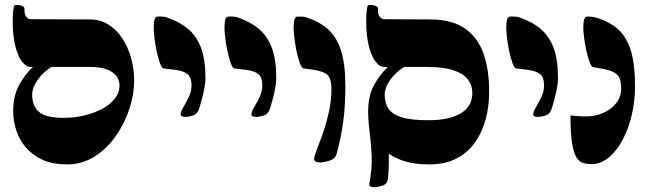

<svg xmlns="http://www.w3.org/2000/svg" viewBox="-20 -673 2690 800"><path d="M259 12Q201 12 159 -6.5Q117 -25 89.5 -56.5Q62 -88 48.5 -127.5Q35 -167 35 -209Q35 -274 59.5 -318.5Q84 -363 117 -394H109Q88 -394 70.5 -418Q53 -442 43 -484.5Q33 -527 33 -580Q33 -604 34 -617.5Q35 -631 38 -647Q39 -652 50 -652.5Q61 -653 72 -648.5Q83 -644 82 -635Q81 -613 89.5 -603Q98 -593 107 -593Q170 -593 234.5 -592.5Q299 -592 354 -592Q398 -592 432 -570.5Q466 -549 490 -512.5Q514 -476 526.5 -430.5Q539 -385 539 -337Q539 -280 519 -219Q499 -158 462 -105.5Q425 -53 373.5 -20.5Q322 12 259 12ZM245 -182Q292 -182 334 -192.5Q376 -203 408.5 -221Q441 -239 459.5 -263.5Q478 -288 478 -315Q478 -338 465.5 -355.5Q453 -373 426 -383.5Q399 -394 355 -394H195Q176 -383 157 -364Q138 -345 126 -322.5Q114 -300 114 -279Q114 -233 141.5 -207.5Q169 -182 245 -182Z M751 -186Q743 -186 737.5 -188.5Q732 -191 733 -200Q734 -210 745 -228Q756 -246 767 -269.5Q778 -293 778 -317Q778 -338 771.5 -351.5Q765 -365 746.5 -373Q728 -381 692 -384Q685 -385 677 -386Q669 -387 661 -388Q654 -389 646 -411Q638 -433 631.5 -465Q625 -497 622 -529Q619 -561 622 -582.5Q625 -604 637 -604Q644 -604 651 -604Q658 -604 665 -603Q672 -602 679 -599Q731 -581 765.5 -551Q800 -521 818 -472.5Q836 -424 836 -349Q836 -324 828.5 -290Q821 -256 811 -224Q804 -199 786 -192.5Q768 -186 751 -186Z M1046 -186Q1038 -186 1032.5 -188.5Q1027 -191 1028 -200Q1029 -210 1040 -228Q1051 -246 1062 -269.5Q1073 -293 1073 -317Q1073 -338 1066.5 -351.5Q1060 -365 1041.5 -373Q1023 -381 987 -384Q980 -385 972 -386Q964 -387 956 -388Q949 -389 941 -411Q933 -433 926.5 -465Q920 -497 917 -529Q914 -561 917 -582.5Q920 -604 932 -604Q939 -604 946 -604Q953 -604 960 -603Q967 -602 974 -599Q1026 -581 1060.5 -551Q1095 -521 1113 -472.5Q1131 -424 1131 -349Q1131 -324 1123.5 -290Q1116 -256 1106 -224Q1099 -199 1081 -192.5Q1063 -186 1046 -186Z M1311 4Q1303 4 1294.5 -0.5Q1286 -5 1290 -19Q1294 -34 1305 -62.5Q1316 -91 1329 -129Q1342 -167 1351.5 -211.5Q1361 -256 1361 -303Q1361 -344 1345 -360.5Q1329 -377 1275 -384Q1268 -385 1260 -386Q1252 -387 1244 -388Q1237 -389 1229 -411Q1221 -433 1214.5 -465Q1208 -497 1205 -529Q1202 -561 1205 -582.5Q1208 -604 1220 -604Q1231 -604 1241.5 -603.5Q1252 -603 1262 -599Q1314 -581 1348.5 -549.5Q1383 -518 1401 -462Q1419 -406 1419 -313Q1419 -233 1410.5 -169Q1402 -105 1383 -33Q1377 -11 1352.5 -3.5Q1328 4 1311 4Z M1579 -259Q1580 -230 1586.5 -177.5Q1593 -125 1598 -61Q1603 3 1597 68Q1595 93 1574.5 100Q1554 107 1537 107Q1529 107 1523.5 104Q1518 101 1519 93Q1531 28 1528.5 -25.5Q1526 -79 1520 -124.5Q1514 -170 1514 -209ZM1768 12Q1699 12 1650.5 -6.5Q1602 -25 1572 -56.5Q1542 -88 1528 -127.5Q1514 -167 1514 -209Q1514 -274 1538.5 -318.5Q1563 -363 1596 -394H1582Q1561 -394 1543.5 -418Q1526 -442 1516 -484.5Q1506 -527 1506 -580Q1506 -604 1507 -617.5Q1508 -631 1511 -647Q1512 -652 1523 -652.5Q1534 -653 1545 -648.5Q1556 -644 1555 -635Q1554 -613 1562.5 -603Q1571 -593 1580 -593Q1627 -593 1676.5 -592.5Q1726 -592 1773 -592Q1863 -592 1917 -554.5Q1971 -517 1995 -448.5Q2019 -380 2018 -287Q2018 -229 2003.5 -175.5Q1989 -122 1959 -79.5Q1929 -37 1882 -12.5Q1835 12 1768 12ZM1764 -172Q1815 -172 1850 -181Q1885 -190 1907 -205.5Q1929 -221 1938.5 -241.5Q1948 -262 1948 -285Q1948 -318 1929 -342.5Q1910 -367 1868.5 -380.5Q1827 -394 1760 -394H1664Q1645 -383 1626 -364Q1607 -345 1595 -322.5Q1583 -300 1583 -279Q1583 -243 1599 -219.5Q1615 -196 1654.5 -184Q1694 -172 1764 -172Z M2220 -186Q2212 -186 2206.5 -188.5Q2201 -191 2202 -200Q2203 -210 2214 -228Q2225 -246 2236 -269.5Q2247 -293 2247 -317Q2247 -338 2240.5 -351.5Q2234 -365 2215.5 -373Q2197 -381 2161 -384Q2154 -385 2146 -386Q2138 -387 2130 -388Q2123 -389 2115 -411Q2107 -433 2100.5 -465Q2094 -497 2091 -529Q2088 -561 2091 -582.5Q2094 -604 2106 -604Q2113 -604 2120 -604Q2127 -604 2134 -603Q2141 -602 2148 -599Q2200 -581 2234.5 -551Q2269 -521 2287 -472.5Q2305 -424 2305 -349Q2305 -324 2297.5 -290Q2290 -256 2280 -224Q2273 -199 2255 -192.5Q2237 -186 2220 -186Z M2481 -388 2451 -393Q2444 -394 2436 -416Q2428 -438 2421.5 -469Q2415 -500 2412 -531Q2409 -562 2412 -583Q2415 -604 2427 -604Q2438 -604 2449.5 -602.5Q2461 -601 2478 -595Q2525 -579 2558 -548.5Q2591 -518 2608.5 -462Q2626 -406 2626 -313Q2626 -251 2612 -192.5Q2598 -134 2573 -88Q2548 -42 2515 -15.5Q2482 11 2444 11Q2426 11 2410 6.5Q2394 2 2382 -17Q2370 -36 2363.5 -77.5Q2357 -119 2357 -192Q2371 -191 2384.5 -189.5Q2398 -188 2422 -188Q2459 -188 2492 -202Q2525 -216 2546.5 -242Q2568 -268 2568 -303Q2568 -331 2561.5 -347Q2555 -363 2536.5 -372.5Q2518 -382 2481 -388Z"/></svg>

Font: Noto Rashi Hebrew Black
Style: Regular
Weight: 900
Version: Version 1.006